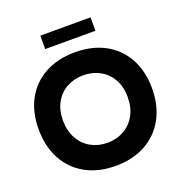

<svg xmlns="http://www.w3.org/2000/svg" viewBox="-159 -1050 1130 1196"><g transform="rotate(-20 406.0 -451.5)"><path d="M30.3 -367.7Q30.3 -481.9 76.9 -566.4Q123.5 -650.9 208.7 -696.3Q293.9 -741.7 406.2 -741.7Q520 -741.7 604.7 -695.8Q689.5 -649.9 735.6 -564.9Q781.7 -480 781.7 -366.7Q781.7 -252.4 734.9 -167Q688 -81.5 602.8 -35.4Q517.6 10.7 405.3 10.7Q292 10.7 207 -36.1Q122.1 -83 76.2 -168.7Q30.3 -254.4 30.3 -367.7ZM405.3 -142.1Q465.8 -142.1 514.9 -169.2Q564 -196.3 592.3 -247.3Q620.6 -298.3 620.6 -367.7Q620.6 -435.5 592.3 -485.8Q564 -536.1 514.9 -562.7Q465.8 -589.4 405.3 -589.4Q345.7 -589.4 296.9 -563Q248 -536.6 219.7 -486.3Q191.4 -436 191.4 -367.7Q191.4 -298.8 219.7 -247.6Q248 -196.3 296.9 -169.2Q345.7 -142.1 405.3 -142.1ZM239.7 -912.6H572.8V-823.7H239.7Z"/></g></svg>

Font: Glacial Indifference
Style: Bold
Weight: 700
Designer: Alfredo Marco Pradil
Foundry: Alfredo Marco Pradil
Version: Version 1.312